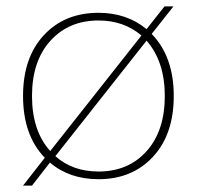

<svg xmlns="http://www.w3.org/2000/svg" viewBox="-20 -550 615 600"><path d="M454 -444Q523 -373 523 -250Q523 -130 458 -60Q393 10 288 10Q197 10 136 -42L80 30H52L120 -57Q52 -127 52 -250Q52 -370 117 -440Q182 -510 288 -510Q376 -510 438 -459L494 -530H522ZM137 -78 422 -439Q367 -486 288 -486Q195 -486 137.5 -422.5Q80 -359 80 -250Q80 -141 137 -78ZM288 -14Q381 -14 438 -77.5Q495 -141 495 -250Q495 -358 438 -423L153 -62Q207 -14 288 -14Z"/></svg>

Font: Elaine Sans ExtraLight
Style: Regular
Weight: 275
Designer: Wei Huang
Foundry: Wei Huang
Version: Version 2.001;December 24, 2019;FontCreator 12.0.0.2547 64-b